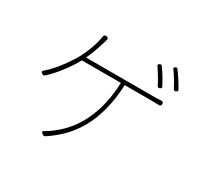

<svg xmlns="http://www.w3.org/2000/svg" viewBox="-167 -1010 1314 1257"><g transform="rotate(30 490.0 -382.0)"><path d="M777 -698C764 -718 752 -738 740 -753C735 -760 729 -760 722 -756C713 -751 710 -746 716 -738C727 -722 740 -702 752 -682C763 -663 775 -643 783 -626C787 -617 794 -617 803 -621C812 -625 814 -630 810 -639C801 -658 788 -678 777 -698ZM878 -731C865 -751 851 -771 839 -787C834 -794 829 -794 822 -790C813 -785 810 -780 817 -772C828 -757 840 -738 852 -719C863 -700 875 -680 884 -662C889 -653 896 -651 905 -656C914 -661 917 -665 912 -674C903 -691 891 -711 878 -731ZM416 -523H564C553 -228 421 -93 333 -29C321 -19 306 -10 292 -2C274 6 273 14 289 25C298 31 304 31 313 25C466 -77 579 -229 593 -523H787C804 -523 829 -522 850 -522C862 -521 868 -526 868 -538C868 -551 862 -556 849 -555C828 -553 804 -553 787 -553H535H283C307 -602 319 -643 331 -679C335 -692 339 -705 343 -718C347 -731 343 -739 330 -741C317 -743 310 -736 309 -723C307 -711 305 -700 302 -688C292 -650 275 -601 248 -548C220 -495 152 -395 87 -341C75 -332 76 -325 89 -317C97 -312 102 -311 109 -317C163 -363 231 -453 269 -523Z"/></g></svg>

Font: GenSenRounded2 TW EL
Style: Regular
Weight: 250
Version: Version 2.100;PS 2.1;hotconv 16.6.51;makeotf.lib2.5.65220 DE